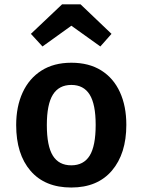

<svg xmlns="http://www.w3.org/2000/svg" viewBox="-20 -847 655 883"><path d="M308.2 -558.5Q389.2 -558.5 445.6 -523.1Q502.1 -487.7 531.5 -423.3Q561 -359 561 -272.8Q561 -140.5 494.9 -62.6Q428.7 15.4 307.7 15.4Q186.7 15.4 120.5 -61.3Q54.4 -137.9 54.4 -271.8Q54.4 -356.9 84.1 -421.5Q113.8 -486.2 170.5 -522.3Q227.2 -558.5 308.2 -558.5ZM308.2 -456.4Q251.3 -456.4 223.3 -411.8Q195.4 -367.2 195.4 -271.8Q195.4 -175.4 223.1 -131Q250.8 -86.7 307.7 -86.7Q364.6 -86.7 392.3 -131Q420 -175.4 420 -272.8Q420 -367.7 392.3 -412.1Q364.6 -456.4 308.2 -456.4ZM175.4 -633.3 122.1 -691.3 265.6 -827.2H350.3L492.8 -691.3L441.5 -633.3L308.2 -728.7Z"/></svg>

Font: Fira Code SemiBold
Style: Regular
Weight: 600
Designer: Carrois Corporate, Edenspiekermann AG, Nikita Prokopov
Foundry: Carrois Corporate, Edenspiekermann AG, Nikita Prokopov
Version: Version 6.002